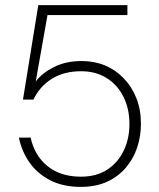

<svg xmlns="http://www.w3.org/2000/svg" viewBox="-20 -720 623 752"><path d="M296 12Q228 12 177.5 -13.5Q127 -39 96 -83Q65 -127 54 -181H100Q115 -111 166 -69.5Q217 -28 297 -28Q358 -28 400 -55.5Q442 -83 464.5 -130Q487 -177 487 -234Q487 -294 463.5 -341Q440 -388 397.5 -414.5Q355 -441 298 -441Q230 -441 182.5 -411Q135 -381 111 -330H70L130 -700H479V-661H166L120 -401Q145 -434 191.5 -457.5Q238 -481 300 -481Q349 -481 390.5 -464Q432 -447 464 -414Q496 -381 514 -336Q532 -291 532 -235Q532 -187 517.5 -143Q503 -99 473.5 -64Q444 -29 400 -8.5Q356 12 296 12Z"/></svg>

Font: DM Sans 28pt ExtraLight
Style: Regular
Weight: 250
Version: Version 4.004;gftools[0.9.30]